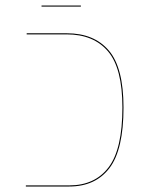

<svg xmlns="http://www.w3.org/2000/svg" viewBox="-20 -678 544 698"><path d="M74 -4H232Q325 -4 375 -70Q425 -136 425 -287Q425 -430 372.5 -491.5Q320 -553 223 -553H77V-557H223Q322 -557 375.5 -494.5Q429 -432 429 -287Q429 -134 378 -67Q327 0 232 0H74ZM131 -658H274V-654H131Z"/></svg>

Font: FiraGO Four
Style: Regular
Weight: 100
Designer: bBox Type
Foundry: bBox Type GmbH
Version: Version 1.001